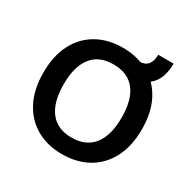

<svg xmlns="http://www.w3.org/2000/svg" viewBox="-155 -816 977 984"><g transform="rotate(30 334.0 -324.0)"><path d="M333 -609Q420 -609 486 -572Q552 -535 589 -465Q626 -395 626 -295Q626 -195 589 -124.5Q552 -54 486.5 -17Q421 20 334 20Q248 20 182.5 -17Q117 -54 80 -124.5Q43 -195 43 -295Q43 -395 79.5 -465Q116 -535 181.5 -572Q247 -609 333 -609ZM334 -511Q250 -511 206.5 -456Q163 -401 163 -295Q163 -189 206.5 -133.5Q250 -78 334 -78Q418 -78 462 -133.5Q506 -189 506 -295Q506 -401 462.5 -456Q419 -511 334 -511ZM438 -499V-589Q507 -589 507 -668H598Q598 -585 557 -542Q516 -499 438 -499Z"/></g></svg>

Font: Podkova
Style: Bold
Weight: 700
Designer: Ilya Yudin
Foundry: Cyreal (www.cyreal.org)
Version: Version 2.102; ttfautohint (v1.8.1.43-b0c9)